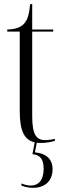

<svg xmlns="http://www.w3.org/2000/svg" viewBox="-20 -678 302 924"><path d="M180 10C204 10 227 5 244 0V-10C224 -5 212 -4 197 -4C155 -4 135 -29 135 -120V-526H236V-536H135V-658H125C121 -616 115 -582 92 -560C77 -546 54 -537 15 -536V-526H75V-143C75 -46 98 -4 147 7L136 64C173 67 190 88 190 134C190 189 166 215 127 215C114 215 99 211 83 205V215C101 222 120 226 138 226C198 226 233 191 233 137C233 88 204 61 148 55L157 9C164 10 172 10 180 10Z"/></svg>

Font: Noto Serif Display ExtraCondensed Light
Style: Regular
Weight: 300
Width: 2
Designer: Monotype Design Team
Foundry: Monotype Imaging Inc.
Version: Version 2.009